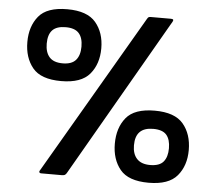

<svg xmlns="http://www.w3.org/2000/svg" viewBox="-51 -764 923 820"><g transform="rotate(5 410.5 -354.0)"><path d="M155 0Q148 0 146.5 -4.5Q145 -9 150 -15L547 -696Q551 -703 554 -704.5Q557 -706 564 -706H650Q658 -706 659.5 -702Q661 -698 648 -678L265 -13Q262 -7 257.5 -3.5Q253 0 244 0ZM205 -400Q118 -400 82.5 -443.5Q47 -487 47 -554Q47 -621 82.5 -664.5Q118 -708 205 -708Q291 -708 327.5 -664.5Q364 -621 364 -554Q364 -487 327.5 -443.5Q291 -400 205 -400ZM205 -476Q244 -476 261.5 -496.5Q279 -517 279 -554Q279 -592 261.5 -611.5Q244 -631 205 -631Q166 -631 148 -612Q130 -593 130 -554Q130 -517 148 -496.5Q166 -476 205 -476ZM615 0Q528 0 492.5 -43.5Q457 -87 457 -154Q457 -222 492.5 -265.5Q528 -309 615 -309Q701 -309 737.5 -265.5Q774 -222 774 -154Q774 -87 737.5 -43.5Q701 0 615 0ZM615 -76Q655 -76 672 -96.5Q689 -117 689 -154Q689 -192 672 -211.5Q655 -231 615 -231Q577 -231 558 -212Q539 -193 539 -154Q539 -117 558 -96.5Q577 -76 615 -76Z"/></g></svg>

Font: Glory Thin
Style: Bold
Weight: 700
Version: Version 1.011